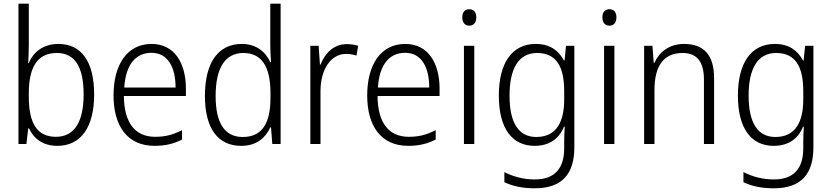

<svg xmlns="http://www.w3.org/2000/svg" viewBox="-20 -780 4506 1040"><path d="M136 -536V-760H80V0H123L133 -85H137C163 -29 212 10 291 10C420 10 490 -94 490 -268C490 -448 420 -542 296 -542C216 -542 160 -499 136 -438H133C134 -464 136 -504 136 -536ZM288 -493C386 -493 433 -417 433 -268C433 -117 381 -39 283 -39C181 -39 136 -112 136 -256V-274C136 -411 179 -493 288 -493Z M801 -542C668 -542 595 -429 595 -263C595 -97 670 10 817 10C876 10 920 -1 966 -24V-75C915 -49 875 -39 820 -39C711 -39 652 -116 651 -260H987V-300C987 -437 926 -542 801 -542ZM800 -494C890 -494 931 -415 931 -306H653C661 -430 715 -494 800 -494Z M1287 10C1371 10 1419 -35 1444 -90H1448L1455 0H1500V-760H1444V-535C1444 -508 1446 -473 1448 -443H1444C1420 -498 1369 -542 1290 -542C1164 -542 1090 -444 1090 -261C1090 -84 1160 10 1287 10ZM1295 -38C1195 -38 1148 -116 1148 -260C1148 -411 1199 -493 1298 -493C1400 -493 1445 -416 1445 -276V-248C1445 -113 1400 -38 1295 -38Z M1858 -541C1786 -541 1740 -490 1716 -430H1713L1706 -532H1661V0H1716V-287C1716 -401 1770 -488 1855 -488C1875 -488 1894 -484 1911 -479L1920 -532C1901 -538 1879 -541 1858 -541Z M2175 -542C2042 -542 1969 -429 1969 -263C1969 -97 2044 10 2191 10C2250 10 2294 -1 2340 -24V-75C2289 -49 2249 -39 2194 -39C2085 -39 2026 -116 2025 -260H2361V-300C2361 -437 2300 -542 2175 -542ZM2174 -494C2264 -494 2305 -415 2305 -306H2027C2035 -430 2089 -494 2174 -494Z M2522 -730C2497 -730 2484 -713 2484 -686C2484 -658 2498 -641 2522 -641C2546 -641 2560 -658 2560 -686C2560 -713 2547 -730 2522 -730ZM2549 -532H2493V0H2549Z M2882 -542C2752 -542 2682 -437 2682 -262C2682 -84 2754 10 2876 10C2954 10 3008 -27 3035 -94H3039C3037 -64 3036 -35 3036 -8V24C3036 133 2984 192 2877 192C2814 192 2758 176 2712 152V207C2757 228 2809 240 2876 240C3027 240 3091 160 3091 18V-532H3046L3038 -452H3035C3005 -507 2958 -542 2882 -542ZM2889 -493C2995 -493 3036 -417 3036 -287V-241C3036 -126 2998 -38 2885 -38C2790 -38 2740 -113 2740 -262C2740 -407 2788 -493 2889 -493Z M3281 -730C3256 -730 3243 -713 3243 -686C3243 -658 3257 -641 3281 -641C3305 -641 3319 -658 3319 -686C3319 -713 3306 -730 3281 -730ZM3308 -532H3252V0H3308Z M3685 -542C3604 -542 3550 -497 3525 -440H3521L3514 -532H3469V0H3525V-292C3525 -427 3578 -493 3677 -493C3753 -493 3793 -448 3793 -349V0H3848V-356C3848 -484 3791 -542 3685 -542Z M4177 -542C4047 -542 3977 -437 3977 -262C3977 -84 4049 10 4171 10C4249 10 4303 -27 4330 -94H4334C4332 -64 4331 -35 4331 -8V24C4331 133 4279 192 4172 192C4109 192 4053 176 4007 152V207C4052 228 4104 240 4171 240C4322 240 4386 160 4386 18V-532H4341L4333 -452H4330C4300 -507 4253 -542 4177 -542ZM4184 -493C4290 -493 4331 -417 4331 -287V-241C4331 -126 4293 -38 4180 -38C4085 -38 4035 -113 4035 -262C4035 -407 4083 -493 4184 -493Z"/></svg>

Font: Noto Sans Devanagari SemiCondensed Light
Style: Regular
Weight: 300
Width: 4
Designer: Jelle Bosma - Monotype Design Team
Foundry: Monotype Imaging Inc.
Version: Version 2.004